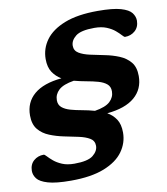

<svg xmlns="http://www.w3.org/2000/svg" viewBox="-91 -795 864 994"><g transform="rotate(-10 341.0 -298.0)"><path d="M510 -76.5Q510 -22 477.5 23.2Q445 68.5 376.8 95.5Q308.5 122.5 202 122.5Q122.5 122.5 81.2 110.2Q40 98 25.2 78.8Q10.5 59.5 10.5 37.5Q11 3.5 32.8 -15.5Q54.5 -34.5 85.5 -34.5Q90 -34.5 100 -23.5Q110 -12.5 127 2Q144 16.5 170.5 27.8Q197 39 234.5 39Q305.5 39 333 16.8Q360.5 -5.5 360.5 -33Q360.5 -59.5 338 -73Q315.5 -86.5 280.2 -94Q245 -101.5 205.5 -109.5Q166 -117.5 130.8 -131.8Q95.5 -146 73.2 -173Q51 -200 51 -246.5Q51 -315.5 100 -357.2Q149 -399 244.5 -408Q217 -424 199.2 -450.5Q181.5 -477 181.5 -520Q181.5 -575 214.2 -620Q247 -665 315.2 -692Q383.5 -719 490 -719Q569.5 -719 610.8 -707Q652 -695 666.8 -675.5Q681.5 -656 681.5 -634Q681 -600.5 659.2 -581.2Q637.5 -562 606.5 -562Q602 -562 592 -573.2Q582 -584.5 565 -599Q548 -613.5 521.5 -624.5Q495 -635.5 457.5 -635.5Q386.5 -635.5 359 -613.5Q331.5 -591.5 331.5 -563.5Q331.5 -537.5 354 -524Q376.5 -510.5 411.5 -502.8Q446.5 -495 486.2 -487.2Q526 -479.5 561.2 -465Q596.5 -450.5 618.8 -423.8Q641 -397 641 -350.5Q641 -281.5 592 -239.5Q543 -197.5 447 -188.5Q475 -173 492.5 -146.5Q510 -120 510 -76.5ZM490.5 -296.5Q490.5 -321.5 474 -335.2Q457.5 -349 430.2 -356.8Q403 -364.5 370.2 -370.2Q337.5 -376 305.5 -384.5Q249 -375.5 225.2 -353.2Q201.5 -331 201.5 -300Q201.5 -275.5 218 -261.8Q234.5 -248 261.8 -240.2Q289 -232.5 321.8 -226.8Q354.5 -221 386.5 -212Q443 -221 466.8 -243.2Q490.5 -265.5 490.5 -296.5Z"/></g></svg>

Font: Newsreader 6pt SemiBold
Style: Italic
Weight: 600
Italic angle: -17°
Designer: Hugues Gentile
Foundry: Production Type
Version: Version 1.003; ttfautohint (v1.8.3)